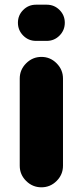

<svg xmlns="http://www.w3.org/2000/svg" viewBox="-20 -798 356 826"><path d="M134.8 -777.8H181.2Q213.4 -777.8 236.1 -755.1Q258.8 -732.4 258.8 -700.2Q258.8 -668 236.1 -645Q213.4 -622.1 181.2 -622.1H134.8Q102.5 -622.1 79.8 -645Q57.1 -668 57.1 -700.2Q57.1 -732.4 79.8 -755.1Q102.5 -777.8 134.8 -777.8ZM64.9 -85V-460Q64.9 -498 92.5 -525.6Q120.1 -553.2 158.2 -553.2Q196.3 -553.2 223.6 -525.6Q251 -498 251 -460V-85Q251 -46.9 223.6 -19.5Q196.3 7.8 158.2 7.8Q120.1 7.8 92.5 -19.5Q64.9 -46.9 64.9 -85Z"/></svg>

Font: Jellee Roman
Style: Bold
Weight: 700
Designer: Alfredo Marco Pradil
Foundry: Alfredo Marco Pradil and JAM Design
Version: Version 1.000